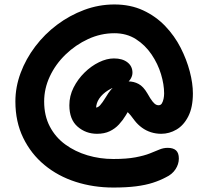

<svg xmlns="http://www.w3.org/2000/svg" viewBox="-20 -696 934 861"><path d="M488 145Q399 145 319.5 119.5Q240 94 179.5 44Q119 -6 84 -78Q49 -150 49 -241Q49 -306 72.5 -369Q96 -432 138 -487.5Q180 -543 236 -585Q292 -627 357.5 -651.5Q423 -676 493 -676Q565 -676 622 -649.5Q679 -623 721 -579Q763 -535 790 -482Q817 -429 831 -375.5Q845 -322 845 -277Q845 -215 824.5 -174.5Q804 -134 771.5 -115Q739 -96 703 -96Q679 -96 657 -103Q635 -110 616.5 -123.5Q598 -137 584 -155Q565 -182 550 -195.5Q535 -209 509 -217L570 -223Q558 -202 544.5 -179.5Q531 -157 513.5 -138Q496 -119 472 -107.5Q448 -96 415 -96Q365 -96 328 -128Q291 -160 291 -224Q291 -266 310 -303.5Q329 -341 359 -370.5Q389 -400 424 -417Q459 -434 491 -434Q529 -434 551.5 -416.5Q574 -399 574 -370Q574 -357 567 -344.5Q560 -332 549.5 -324.5Q539 -317 528 -315Q492 -308 465.5 -291.5Q439 -275 425 -254Q411 -233 411 -211Q411 -199 415 -186Q419 -173 430 -155L342 -232Q363 -219 376.5 -215.5Q390 -212 401 -212Q418 -212 428.5 -223.5Q439 -235 455 -261Q477 -299 500.5 -315Q524 -331 555 -331Q580 -331 601.5 -319.5Q623 -308 641 -277Q655 -252 664 -241Q673 -230 679 -227Q685 -224 691 -224Q701 -224 706 -232.5Q711 -241 713.5 -253Q716 -265 716 -277Q716 -317 702 -363.5Q688 -410 659.5 -452Q631 -494 589.5 -520.5Q548 -547 493 -547Q432 -547 375.5 -521Q319 -495 274 -451.5Q229 -408 203.5 -353.5Q178 -299 178 -241Q178 -177 203.5 -128.5Q229 -80 273 -48Q317 -16 372.5 0.5Q428 17 488 17Q548 17 587.5 9.5Q627 2 652 -8Q677 -18 695 -25.5Q713 -33 732 -33Q757 -33 769.5 -21.5Q782 -10 782 15Q782 40 767 63Q752 86 724 99Q698 113 665.5 123.5Q633 134 590 139.5Q547 145 488 145Z"/></svg>

Font: Shantell Sans SemiBold
Style: Regular
Weight: 600
Designer: Stephen Nixon, Anya Danilova, Shantell Martin
Foundry: Arrow Type
Version: Version 1.011;[c5ecc13dd]